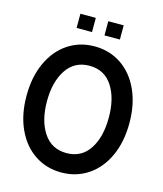

<svg xmlns="http://www.w3.org/2000/svg" viewBox="-128 -963 909 1071"><g transform="rotate(15 327.0 -427.5)"><path d="M30 -350Q30 -459 68 -541.5Q106 -624 173.5 -669Q241 -714 327 -714Q413 -714 480.5 -669Q548 -624 586 -541.5Q624 -459 624 -350Q624 -241 586 -158.5Q548 -76 480.5 -31Q413 14 327 14Q241 14 173.5 -31Q106 -76 68 -158.5Q30 -241 30 -350ZM505 -350Q505 -463 459 -532.5Q413 -602 327 -602Q241 -602 194.5 -532Q148 -462 148 -350Q148 -238 194.5 -168Q241 -98 327 -98Q413 -98 459 -167.5Q505 -237 505 -350ZM202 -869H291V-787H202ZM363 -869H452V-787H363Z"/></g></svg>

Font: Cabin Condensed SemiBold
Style: Regular
Weight: 600
Width: 3
Designer: Pablo Impallari
Foundry: Pablo Impallari. http://www.impallari.com Igino Marini. http://www.ikern.com
Version: Version 2.200